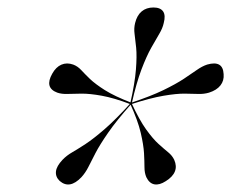

<svg xmlns="http://www.w3.org/2000/svg" viewBox="-20 -785 618 513"><path d="M332 -508.5H328Q340.5 -564 343.2 -599.5Q346 -635 343.8 -657.5Q341.5 -680 339.5 -694.8Q337.5 -709.5 341 -723.5Q346 -744 358.5 -754.5Q371 -765 390 -765Q408.5 -765 415.8 -754.5Q423 -744 417.5 -723.5Q414.5 -709.5 405.5 -694.5Q396.5 -679.5 384 -657.2Q371.5 -635 358 -599.5Q344.5 -564 332 -508.5ZM330.5 -510.5Q383 -528 416.5 -544.2Q450 -560.5 470.8 -574.2Q491.5 -588 505.8 -598Q520 -608 533.5 -612.5Q554.5 -618.5 565.5 -612.2Q576.5 -606 577.5 -587Q579 -569.5 569 -556.8Q559 -544 538.5 -537.5Q525 -533.5 510 -534Q495 -534.5 473.2 -534.8Q451.5 -535 417.2 -529.2Q383 -523.5 330 -506.5ZM331 -510.5 329 -506.5Q284 -523.5 252 -529.2Q220 -535 197.8 -534.8Q175.5 -534.5 160 -534Q144.5 -533.5 133 -537.5Q115.5 -544 112.2 -556.8Q109 -569.5 119.5 -588Q129.5 -606 144 -612.2Q158.5 -618.5 175.5 -612.5Q187.5 -608 196.8 -598Q206 -588 220.2 -574.2Q234.5 -560.5 260.2 -544.2Q286 -528 331 -510.5ZM329 -509.5 331 -507.5Q291 -462.5 268.8 -430.2Q246.5 -398 235 -375.8Q223.5 -353.5 215.8 -338.2Q208 -323 197.5 -311.5Q166 -278.5 139.5 -301.5Q128 -312.5 129.5 -326.8Q131 -341 147 -358Q158 -369.5 172.8 -378Q187.5 -386.5 208.5 -400.2Q229.5 -414 259 -439.5Q288.5 -465 329 -509.5ZM328 -507.5 331.5 -509.5Q352 -465 370.2 -439.5Q388.5 -414 403.8 -400.2Q419 -386.5 429.5 -378Q440 -369.5 445.5 -358Q453 -341 447.2 -326.8Q441.5 -312.5 423 -301Q406 -290 392.5 -292.5Q379 -295 371 -311.5Q366 -323 366 -338.2Q366 -353.5 364.8 -375.8Q363.5 -398 356 -430.2Q348.5 -462.5 328 -507.5Z"/></svg>

Font: Fraunces 120pt
Style: Italic
Weight: 400
Italic angle: -16°
Version: Version 1.000;[b76b70a41]